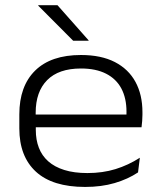

<svg xmlns="http://www.w3.org/2000/svg" viewBox="-20 -708 618 740"><path d="M308 12.5Q182.5 12.5 118.5 -46.2Q54.5 -105 54.5 -213V-267Q54.5 -376 115.5 -436Q176.5 -496 292 -496Q370 -496 422.8 -468.8Q475.5 -441.5 502.2 -392.2Q529 -343 529 -275.5V-265.5Q529 -254 528 -241.8Q527 -229.5 525.5 -217.5H466Q467 -233.5 467.2 -248.8Q467.5 -264 467.5 -277.5Q467.5 -329.5 447.8 -366.8Q428 -404 388.8 -424Q349.5 -444 292 -444Q206 -444 161.8 -399.2Q117.5 -354.5 117.5 -273.5V-246.5L118 -238.5V-207Q118 -169 129.8 -138.5Q141.5 -108 166 -86.2Q190.5 -64.5 228 -52.8Q265.5 -41 317 -41Q375.5 -41 425 -56.2Q474.5 -71.5 519 -100L512 -43.5Q473 -17.5 422 -2.5Q371 12.5 308 12.5ZM85.5 -217.5V-266.5H511.5V-217.5ZM201.5 -688 321.5 -552.5V-551H262L127.5 -686V-688Z"/></svg>

Font: Anek Gujarati SemiExpanded Light
Style: Regular
Weight: 300
Width: 6
Designer: Mrunmayee Ghaisas (Gujarati), Yesha Goshar (Latin)
Foundry: Ek Type
Version: Version 1.003